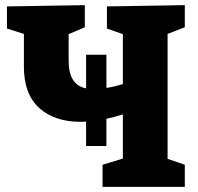

<svg xmlns="http://www.w3.org/2000/svg" viewBox="-20 -727 769 747"><path d="M699 -621 632 -595V-109L699 -86V0H379V-86L458 -110V-282Q420 -270 394 -265V-159H315V-254Q308 -253 294 -253Q192 -253 132.5 -307Q73 -361 73 -467V-595L7 -616V-702L310 -707V-621L247 -594V-493Q247 -443 264 -416.5Q281 -390 315 -383V-514H394V-385Q423 -389 458 -400V-594L396 -616V-702L699 -707Z"/></svg>

Font: Bitter Pro ExtraBold
Style: Regular
Weight: 800
Designer: Sol Matas, and Bitter project Authors
Foundry: Sol Matas
Version: Version 1.010